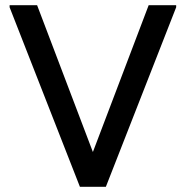

<svg xmlns="http://www.w3.org/2000/svg" viewBox="-20 -720 715 740"><path d="M288 0 295 -21 553 -700H659V-692L388 0ZM288 0 17 -692V-700H123L381 -21L388 0Z"/></svg>

Font: Fustat SemiBold
Style: Regular
Weight: 600
Designer: Mohamed Gaber, Khaled Hosny, Laura Garcia Mut
Foundry: Kief Type Foundry, Alif Type Foundry, Hard Type Foundry
Version: Version 1.007